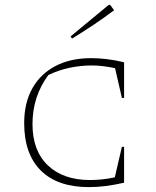

<svg xmlns="http://www.w3.org/2000/svg" viewBox="-20 -761 637 786"><path d="M344 5Q216 5 147.5 -62.5Q79 -130 79 -257Q79 -340 112.5 -399.5Q146 -459 207.5 -491Q269 -523 354 -523Q383 -523 417 -519Q451 -515 488 -506V-360H479L451 -482Q427 -487 403 -490Q379 -493 355 -493Q310 -493 265 -483.5Q220 -474 178 -454Q113 -366 113 -253Q113 -144 176 -84Q239 -24 349 -24Q371 -24 396.5 -26.5Q422 -29 450 -35L479 -160H488V-13Q448 -4 413 0.5Q378 5 344 5ZM275 -603 269 -612 425 -741H431L447 -719Q406 -688 362.5 -659Q319 -630 275 -603Z"/></svg>

Font: Piazzolla SC Thin
Style: Regular
Weight: 100
Designer: Juan Pablo del Peral
Foundry: Huerta Tipografica
Version: Version 1.330